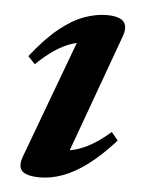

<svg xmlns="http://www.w3.org/2000/svg" viewBox="-41 -491 403 537"><g transform="rotate(5 160.0 -222.0)"><path d="M39 -44 171 -399 195 -375Q171.5 -375.5 148 -368Q124.5 -360.5 100 -344.2Q75.5 -328 49 -302L29 -323Q69.5 -374.5 105.5 -403.5Q141.5 -432.5 174.5 -444.5Q207.5 -456.5 237.5 -456.5Q273 -456.5 285.2 -442.8Q297.5 -429 287 -400.5L155 -37L133.5 -69Q157 -67.5 180.8 -73.8Q204.5 -80 229.2 -94.5Q254 -109 280 -132L298.5 -109.5Q258.5 -65 222.5 -38.2Q186.5 -11.5 154 0.2Q121.5 12 90.5 12Q52.5 12 40 -1.2Q27.5 -14.5 39 -44Z"/></g></svg>

Font: Newsreader 16pt 16pt SemiBold
Style: Italic
Weight: 600
Italic angle: -17°
Version: Version 1.003